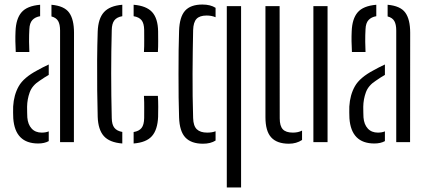

<svg xmlns="http://www.w3.org/2000/svg" viewBox="-20 -627 1884 847"><path d="M49.5 -397.5Q48 -422 47.8 -445.2Q47.5 -468.5 48.5 -489Q50.5 -544 74.8 -572.5Q99 -601 157 -606V-555.5Q135.5 -552 123 -538.8Q110.5 -525.5 109.5 -498Q108 -472.5 108.2 -443.2Q108.5 -414 109.5 -397.5ZM245 0V-492.5Q245 -519.5 236.5 -534.2Q228 -549 207 -554.5V-606Q263.5 -601 285 -571.2Q306.5 -541.5 306.5 -482L306 0ZM38.5 -105Q38 -118.5 37.8 -130.5Q37.5 -142.5 38 -157Q41 -208.5 62.8 -246.8Q84.5 -285 145 -317Q156 -323 168.8 -329.8Q181.5 -336.5 195 -342.5V-296.5Q186 -291.5 176.2 -285.2Q166.5 -279 155 -271Q122 -250 111 -219.5Q100 -189 99.5 -156Q99.5 -142 99.8 -130.2Q100 -118.5 100.5 -109Q103 -78 119.5 -60Q136 -42 164 -42Q182 -42 195 -47.5V-4.5Q176 6 148.5 6Q46.5 6 38.5 -105Z M411 -111.5Q409.5 -163.5 408.8 -228.5Q408 -293.5 408.5 -361Q409 -428.5 411 -487.5Q413 -545 438.5 -573.2Q464 -601.5 519.5 -606V-555.5Q495.5 -551.5 484.5 -537.2Q473.5 -523 473 -494Q468 -307.5 473 -106Q473.5 -77 484.8 -63Q496 -49 519.5 -45V6Q463 1.5 438 -26.8Q413 -55 411 -111.5ZM615 -397.5Q616.5 -423 616.2 -448.2Q616 -473.5 616 -495Q615.5 -524 604.5 -537.8Q593.5 -551.5 569.5 -555.5V-606Q625.5 -601.5 651 -573.8Q676.5 -546 677.5 -489Q677.5 -467.5 677.8 -444Q678 -420.5 676.5 -397.5ZM569.5 6V-44.5Q593.5 -48.5 604.5 -62.5Q615.5 -76.5 616 -106.5Q616 -128.5 616.2 -151.5Q616.5 -174.5 615 -204H676.5Q678 -183 678 -156.2Q678 -129.5 677.5 -111.5Q675 -54.5 650.2 -26.5Q625.5 1.5 569.5 6Z M770 -109Q768.5 -147 768 -197Q767.5 -247 767.5 -300.8Q767.5 -354.5 768 -404.2Q768.5 -454 770 -491Q772 -552.5 796.5 -579.8Q821 -607 873 -607Q908.5 -607 931 -592.5V-551Q913.5 -558.5 891.5 -558.5Q861 -558.5 847 -543.8Q833 -529 832 -494Q830 -402.5 829.5 -302.8Q829 -203 832 -106Q833 -71.5 848.2 -56.8Q863.5 -42 894 -42Q916 -42 931 -48V-7Q909 7 875.5 7Q824 7 798 -20.2Q772 -47.5 770 -109ZM980.5 200V-600H1043.5V200Z M1151 -110V-600H1213.5L1214 -105Q1214 -71.5 1227.5 -56.8Q1241 -42 1272 -42Q1295.5 -42 1312.5 -51V-9.5Q1287.5 7 1254.5 7Q1202 7 1176.5 -20.8Q1151 -48.5 1151 -110ZM1362.5 0V-600H1425V0Z M1532.5 -397.5Q1531 -422 1530.8 -445.2Q1530.5 -468.5 1531.5 -489Q1533.5 -544 1557.8 -572.5Q1582 -601 1640 -606V-555.5Q1618.5 -552 1606 -538.8Q1593.5 -525.5 1592.5 -498Q1591 -472.5 1591.2 -443.2Q1591.5 -414 1592.5 -397.5ZM1728 0V-492.5Q1728 -519.5 1719.5 -534.2Q1711 -549 1690 -554.5V-606Q1746.5 -601 1768 -571.2Q1789.5 -541.5 1789.5 -482L1789 0ZM1521.5 -105Q1521 -118.5 1520.8 -130.5Q1520.5 -142.5 1521 -157Q1524 -208.5 1545.8 -246.8Q1567.5 -285 1628 -317Q1639 -323 1651.8 -329.8Q1664.5 -336.5 1678 -342.5V-296.5Q1669 -291.5 1659.2 -285.2Q1649.5 -279 1638 -271Q1605 -250 1594 -219.5Q1583 -189 1582.5 -156Q1582.5 -142 1582.8 -130.2Q1583 -118.5 1583.5 -109Q1586 -78 1602.5 -60Q1619 -42 1647 -42Q1665 -42 1678 -47.5V-4.5Q1659 6 1631.5 6Q1529.5 6 1521.5 -105Z"/></svg>

Font: Big Shoulders Stencil Text Light
Style: Regular
Weight: 300
Designer: Patric King
Foundry: XO Type Co
Version: Version 1.000